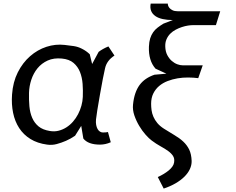

<svg xmlns="http://www.w3.org/2000/svg" viewBox="-20 -814 1340 1092"><path d="M631 -498Q587 -469.5 577.5 -425.5Q572 -403 565 -366Q558 -329 548.5 -276Q529.5 -168.5 526 -134.5Q524.5 -117 527 -103.5Q529.5 -90 535 -80.2Q540.5 -70.5 548.5 -65.5Q556.5 -60.5 565.5 -60.5Q576.5 -60.5 582 -61.2Q587.5 -62 594 -63L610 -5Q580 8.5 548.5 8.5Q481.5 8.5 454 -26L442 -98L407 -42Q382.5 -25 355 -13Q329.5 -2 303 5.2Q276.5 12.5 248 8.5Q192.5 1 153 -23.5Q113.5 -48 89 -85.8Q64.5 -123.5 54.5 -172.2Q44.5 -221 48.5 -276.5Q53.5 -347.5 81.2 -402.5Q109 -457.5 151 -494.2Q193 -531 244.2 -547.8Q295.5 -564.5 347.5 -558.5Q375.5 -555.5 400 -551.8Q424.5 -548 445.5 -537Q458.5 -530.5 469.5 -522.8Q480.5 -515 490.5 -505.5L504 -450L541 -519Q552 -527.5 565.8 -535.2Q579.5 -543 596.5 -550ZM451 -263Q452.5 -300 449.8 -337Q447 -374 434.8 -404.8Q422.5 -435.5 398.2 -456.2Q374 -477 332 -481Q286 -485.5 251.2 -469.8Q216.5 -454 193.2 -425.5Q170 -397 158 -360.2Q146 -323.5 145 -286Q144 -246 147.2 -209.5Q150.5 -173 163 -144Q175.5 -115 199.2 -95.2Q223 -75.5 263.5 -69Q289.5 -64.5 313.2 -70.5Q337 -76.5 357.8 -89.8Q378.5 -103 395.2 -122.2Q412 -141.5 424 -164.5Q436 -187.5 443 -212.8Q450 -238 451 -263Z M842.5 -15Q827.5 -26 808 -48Q788.5 -70 771.8 -98Q755 -126 744.2 -157.5Q733.5 -189 736.5 -218.5Q740 -254.5 749.5 -282.5Q759 -310.5 774.2 -331Q789.5 -351.5 810.8 -365.8Q832 -380 858.5 -389L926.5 -395L864.5 -423.5Q824 -469.5 827 -548.5Q828 -576 834.2 -595.8Q840.5 -615.5 851 -630.5Q861.5 -645.5 876.5 -657Q891.5 -668.5 909.5 -679.5L963 -700Q931 -700 905.8 -705.5Q880.5 -711 863.8 -722.5Q847 -734 839.8 -751.5Q832.5 -769 837 -793.5H934.5Q934 -790 936 -782.8Q938 -775.5 944.2 -768.2Q950.5 -761 961.8 -755.5Q973 -750 991 -750H1232.5L1208 -671H1076.5Q1065 -671 1048.8 -668.5Q1032.5 -666 1014.8 -660.2Q997 -654.5 979.5 -645.2Q962 -636 948.5 -622.5Q935 -609 927 -590.5Q919 -572 920 -548.5Q921 -520.5 931.5 -500.5Q942 -480.5 957 -467.5Q972 -454.5 988.5 -448.5Q1005 -442.5 1018.5 -442.5H1133L1107.5 -369.5Q1080.5 -373 1050.2 -373.2Q1020 -373.5 990.2 -368.5Q960.5 -363.5 933.2 -353Q906 -342.5 885.2 -325Q864.5 -307.5 852 -282.5Q839.5 -257.5 839.5 -223.5Q839.5 -206 842 -187.2Q844.5 -168.5 852.5 -150Q860.5 -131.5 874.8 -114.2Q889 -97 912.5 -82Q944.5 -61.5 972.8 -45Q1001 -28.5 1022 -9Q1043 10.5 1055.8 36.2Q1068.5 62 1070 101.5Q1070.5 125 1059.8 148Q1049 171 1028.5 191.2Q1008 211.5 978.2 228.8Q948.5 246 911 258.5L877.5 193Q895 185 910.8 175.5Q926.5 166 939 155.8Q951.5 145.5 959.8 134.2Q968 123 970 111Q974 88.5 964.2 73.2Q954.5 58 936.2 44.8Q918 31.5 893.2 18Q868.5 4.5 842.5 -15Z"/></svg>

Font: B612 Mono
Style: Italic
Weight: 400
Italic angle: -10°
Version: Version 1.005